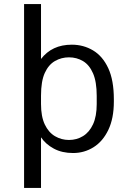

<svg xmlns="http://www.w3.org/2000/svg" viewBox="-20 -740 640 941"><path d="M98 181V-720H181V-451Q208 -486 245.5 -503.5Q283 -521 332 -521Q389 -521 436 -493Q483 -465 510.5 -406Q538 -347 538 -253V-242Q538 -160 511 -103.5Q484 -47 438.5 -18.5Q393 10 338 10Q284 10 244 -11.5Q204 -33 181 -67V181ZM318 -54Q356 -54 387 -73Q418 -92 436 -131Q454 -170 454 -230V-270Q454 -339 436 -380.5Q418 -422 387 -440.5Q356 -459 318 -459Q281 -459 249.5 -441Q218 -423 199.5 -382.5Q181 -342 181 -271V-230Q181 -169 199.5 -130Q218 -91 249.5 -72.5Q281 -54 318 -54Z"/></svg>

Font: Chivo Mono Light
Style: Regular
Weight: 300
Monospace: yes
Designer: Hector Gatti
Foundry: Omnibus-Type
Version: Version 1.008